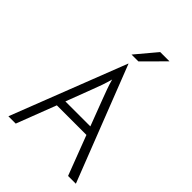

<svg xmlns="http://www.w3.org/2000/svg" viewBox="-234 -912 1016 1016"><g transform="rotate(45 274.5 -404.0)"><path d="M22.2 0 273.6 -645.8H275L527.1 0H468.8L384 -222.2H162.5L77.1 0ZM179.9 -268.8H366.7L310.4 -416.7Q299.3 -447.2 290.6 -470.1Q281.9 -493.1 272.9 -525.7Q263.9 -493.1 255.9 -470.1Q247.9 -447.2 236.1 -416.7ZM252.1 -691.7 350 -808.3H419.4L303.5 -691.7Z"/></g></svg>

Font: Afacad Flux Light
Style: Regular
Weight: 300
Designer: Kristian Moeller
Foundry: Dicotype
Version: Version 1.100